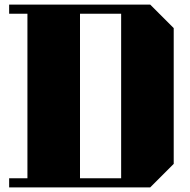

<svg xmlns="http://www.w3.org/2000/svg" viewBox="-20 -820 830 840"><path d="M740 -697V-103L637 0H20V-40H100V-760H20V-800H637ZM330 -760V-40H510V-760Z"/></svg>

Font: Kumar One
Style: Regular
Weight: 400
Designer: Parimal Parmar
Foundry: Indian Type Foundry
Version: Version 1.001;PS 1.001;hotconv 1.0.88;makeotf.lib2.5.647800